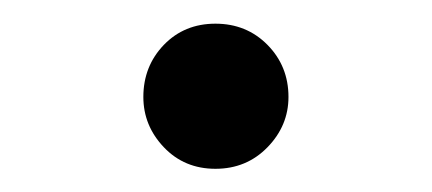

<svg xmlns="http://www.w3.org/2000/svg" viewBox="-20 -443 367 163"><path d="M162.9 -299.7Q136.5 -299.7 119.1 -318Q101.7 -336.3 101.7 -360.7Q101.7 -386.8 119.1 -404.9Q136.5 -422.9 162.9 -422.9Q189.3 -422.9 207.1 -404.9Q224.9 -386.8 224.9 -360.7Q224.9 -336.3 207.1 -318Q189.3 -299.7 162.9 -299.7Z"/></svg>

Font: Noto Serif TC
Style: Regular
Weight: 200
Designer: Ryoko NISHIZUKA 西塚涼子 (kana & ideographs); Frank Grießhammer (Latin, Greek & Cyrillic); Wenlong ZHANG 张文龙 (bopomofo); San
Foundry: Adobe
Version: Version 2.001;hotconv 1.1.0;makeotfexe 2.6.0